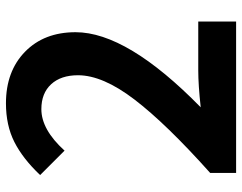

<svg xmlns="http://www.w3.org/2000/svg" viewBox="-102 -692 794 629"><g transform="rotate(-90 294.5 -377.0)"><path d="M43 0V-85Q204 -229 283.5 -333Q363 -437 363 -518Q363 -574 333.5 -606Q304 -638 252 -638Q185 -638 116 -562L36 -642Q90 -699 144.5 -726.5Q199 -754 271 -754Q376 -754 440 -691.5Q504 -629 504 -526Q504 -357 258 -116Q332 -124 378 -124H539V0Z"/></g></svg>

Font: Noto Sans Korean Bold
Style: Bold
Weight: 700
Designer: Ryoko NISHIZUKA  (kana & ideographs); Paul D. Hunt (Latin, Greek & Cyrillic); Wenlong ZHANG  (bopomofo); Sandoll Communi
Foundry: Adobe Systems Incorporated
Version: Version 1.000;PS 1;hotconv 1.0.78;makeotf.lib2.5.61930